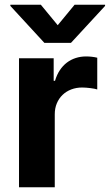

<svg xmlns="http://www.w3.org/2000/svg" viewBox="-20 -792 464 812"><path d="M207 -545.5V-450.3H212.7Q220.2 -475.9 233 -495Q245.7 -514.2 262.8 -527.2Q279.8 -540.1 300.4 -546.7Q321 -553.3 343.8 -553.3Q369 -553.3 391.3 -547.9V-413.7Q386 -415.5 378.4 -416.9Q370.7 -418.3 362 -419.4Q353.3 -420.5 344.3 -421.2Q335.2 -421.9 327.4 -421.9Q302.6 -421.9 281.2 -413.7Q259.9 -405.5 244.5 -390.6Q229 -375.7 220.3 -354.9Q211.6 -334.2 211.6 -308.6V0H60.4V-545.5ZM23.8 -767V-772H152.7L224.1 -685.4L295.5 -772H424.4V-767L280.2 -610.8H167.6Z"/></svg>

Font: Inter P
Style: Bold
Weight: 700
Designer: Rasmus Andersson
Foundry: rsms
Version: Version 3.018;git-588b23468